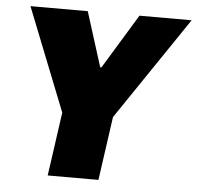

<svg xmlns="http://www.w3.org/2000/svg" viewBox="-50 -737 808 788"><g transform="rotate(5 354.0 -343.0)"><path d="M351 -461H356L493 -686H708L421 -262L384 0H175L212 -262L44 -686H280Z"/></g></svg>

Font: Chivo Black Italic
Style: Regular
Weight: 900
Italic angle: -8.05°
Designer: Hector Gatti
Foundry: Omnibus-Type
Version: Version 1.007